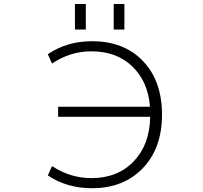

<svg xmlns="http://www.w3.org/2000/svg" viewBox="-20 -952 1040 982"><path d="M277.3 -354.5V-406.2H747.1Q737.3 -534.2 657.2 -611.8Q577.1 -689.5 447.3 -689.5Q338.9 -689.5 246.1 -627L224.6 -674.8Q322.3 -741.2 450.2 -741.2Q614.3 -741.2 711.4 -639.6Q808.6 -538.1 808.6 -365.2Q808.6 -194.3 710.4 -91.8Q612.3 10.7 450.2 10.7Q322.3 10.7 224.6 -54.7L246.1 -102.5Q339.8 -41 447.3 -41Q582 -41 664.1 -127Q746.1 -212.9 748 -354.5ZM363.3 -800.8V-931.6H418.9V-800.8ZM561.5 -800.8V-931.6H616.2V-800.8Z"/></svg>

Font: Gen Shin Gothic Monospace Light
Style: Regular
Weight: 300
Designer: [Source Han Sans]
Ryoko NISHIZUKA  (kana & ideographs); Paul D. Hunt (Latin, Greek & Cyrillic); Wenlong ZHANG  (bopomofo
Version: Version 1.002.20150607